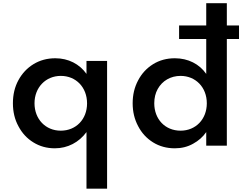

<svg xmlns="http://www.w3.org/2000/svg" viewBox="-20 -880 1487 1160"><path d="M627 260V-512H502.5V-433.5C460.5 -493.5 392.5 -528 314.5 -528C265 -528 221 -516 182.5 -492.5C144 -469 113.5 -436.5 91.5 -396C69 -355 58 -308.5 58 -256C58 -204.5 69 -158 91.5 -117C113.5 -75.5 143.5 -43 182 -19.5C220 4 263 16 311.5 16C389 16 457 -20 502.5 -82V260ZM347 -90.5C255.5 -90.5 188.5 -160 188.5 -256C188.5 -351.5 256 -421.5 347.5 -421.5C439 -421.5 506 -352.5 506 -255.5C506 -159.5 439.5 -90.5 347 -90.5Z M1036.5 16C1077 16 1113.5 7 1146.5 -11.5C1179.5 -29.5 1206 -53 1226 -82V0H1350.5V-644.5H1424V-726H1350.5V-860.5H1226V-726H1062V-644.5H1226V-433.5C1184.5 -493 1117 -528 1036.5 -528C987 -528 943 -516 904.5 -492C866 -468 836 -435.5 814.5 -394.5C792.5 -353.5 781.5 -307.5 781.5 -256C781.5 -205 792.5 -159 814.5 -118C836 -76.5 866 -44 904.5 -20C943 4 987 16 1036.5 16ZM1071 -90.5C977.5 -90.5 912 -160 912 -256C912 -288.5 919 -317.5 933 -342.5C960.5 -392 1011 -421.5 1071 -421.5C1161 -421.5 1229.5 -353.5 1229.5 -256C1229.5 -159.5 1162.5 -90.5 1071 -90.5Z"/></svg>

Font: Spartan SemiBold
Style: Regular
Weight: 600
Designer: Matt Bailey, Mirko Velimirovic
Foundry: Matt Bailey
Version: Version 1.003